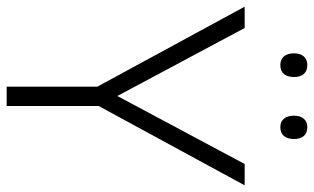

<svg xmlns="http://www.w3.org/2000/svg" viewBox="-203 -790 942 576"><g transform="rotate(90 268.0 -502.0)"><path d="M140 -913C140 -887 153 -872 175 -872C199 -872 211 -887 211 -913C211 -938 199 -953 175 -953C153 -953 140 -938 140 -913ZM327 -913C327 -887 340 -872 361 -872C385 -872 397 -887 397 -913C397 -938 385 -953 361 -953C340 -953 327 -938 327 -913ZM268 -383 64 -765H0L240 -323V-51H298V-327L536 -765H472Z"/></g></svg>

Font: Noto Sans Tamil UI Light
Style: Regular
Weight: 300
Designer: Jelle Bosma - Monotype Design Team
Foundry: Monotype Imaging Inc.
Version: Version 2.004